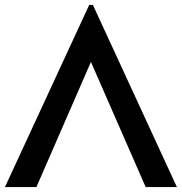

<svg xmlns="http://www.w3.org/2000/svg" viewBox="-36 -755 734 775"><path d="M324 -735H339L678 0H552L331 -505L111 0H-16Z"/></svg>

Font: Alata
Style: Regular
Weight: 400
Designer: Spyros Zevelakis, Eben Sorkin
Foundry: Spyros Zevelakis
Version: Version 1.005; ttfautohint (v1.8.4.7-5d5b)